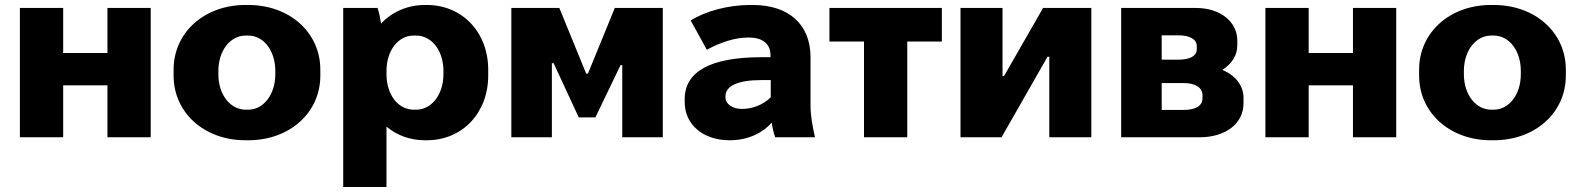

<svg xmlns="http://www.w3.org/2000/svg" viewBox="-20 -552 6348 772"><path d="M60 0H234V-209H412V0H586V-520H412V-339H234V-520H60Z M967 12H978C1145 12 1268 -99 1268 -248V-272C1268 -421 1145 -532 978 -532H967C801 -532 678 -421 678 -272V-248C678 -99 801 12 967 12ZM968 -111C906 -111 858 -171 858 -254V-266C858 -349 906 -409 968 -409H978C1040 -409 1087 -349 1087 -266V-254C1087 -171 1039 -111 978 -111Z M1360 200H1534V-43C1575 -8 1629 12 1689 12H1696C1839 12 1943 -98 1943 -248V-272C1943 -422 1839 -532 1696 -532H1689C1618 -532 1556 -504 1512 -457C1509 -478 1504 -504 1498 -520H1360ZM1643 -111C1581 -111 1534 -171 1534 -254V-266C1534 -349 1581 -409 1643 -409H1653C1716 -409 1763 -349 1763 -266V-254C1763 -171 1715 -111 1653 -111Z M2036 0H2199V-298H2206L2307 -80H2374L2475 -290H2482V0H2645V-520H2452L2344 -256H2337L2229 -520H2036Z M2914 12C2991 12 3049 -20 3083 -59C3086 -36 3091 -17 3097 0H3257C3247 -45 3239 -84 3239 -130V-322C3239 -455 3150 -532 3007 -532H2996C2909 -532 2819 -508 2757 -470L2822 -352C2879 -383 2937 -401 2987 -401H2992C3051 -401 3078 -371 3078 -331V-322H3042C2836 -322 2733 -264 2733 -153V-142C2733 -50 2808 12 2914 12ZM2964 -114C2924 -114 2897 -134 2897 -161V-165C2897 -206 2946 -230 3041 -230H3079V-161C3049 -130 3004 -114 2964 -114Z M3454 0H3628V-385H3767V-520H3315V-385H3454Z M3842 0H4007L4192 -324H4199V0H4368V-520H4174L4017 -246H4011V-520H3842Z M4488 0H4803C4908 0 4980 -55 4980 -137V-158C4980 -207 4949 -248 4895 -271C4935 -297 4955 -331 4955 -370V-389C4955 -465 4886 -520 4789 -520H4488ZM4651 -312V-410H4718C4764 -410 4792 -394 4792 -367V-354C4792 -327 4765 -312 4717 -312ZM4651 -110V-218H4740C4786 -218 4815 -200 4815 -169V-156C4815 -126 4786 -110 4739 -110Z M5068 0H5242V-209H5420V0H5594V-520H5420V-339H5242V-520H5068Z M5975 12H5986C6153 12 6276 -99 6276 -248V-272C6276 -421 6153 -532 5986 -532H5975C5809 -532 5686 -421 5686 -272V-248C5686 -99 5809 12 5975 12ZM5976 -111C5914 -111 5866 -171 5866 -254V-266C5866 -349 5914 -409 5976 -409H5986C6048 -409 6095 -349 6095 -266V-254C6095 -171 6047 -111 5986 -111Z"/></svg>

Font: Fixel Display ExtraBold
Style: Regular
Weight: 800
Designer: AlfaBravo + MacPaw
Foundry: Kyrylo Tkachov, Marchela Mozhyna, Serhii Makarenko, Maria Weinstein, Zakhar Kryvoshyya
Version: Version 1.211